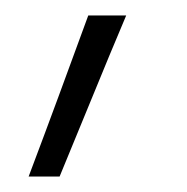

<svg xmlns="http://www.w3.org/2000/svg" viewBox="-20 -107 241 248"><path d="M143 -87Q121 -35 100 16.5Q79 68 57 121H17Q37 68 56 16.5Q75 -35 94 -87Z"/></svg>

Font: Synthetic Light
Style: Regular
Weight: 300
Designer: Santiago Orozco
Foundry: Typemade
Version: Version 2.000; ttfautohint (v1.8.4.7-5d5b)